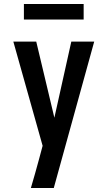

<svg xmlns="http://www.w3.org/2000/svg" viewBox="-20 -729 540 964"><path d="M135 215Q146 179 156 142.5Q166 106 176 70L194 3L47 -520H162L253 -138L338 -520H453L250 215ZM100 -631V-709H400V-631Z"/></svg>

Font: Iosevka Fixed
Style: Bold
Weight: 700
Monospace: yes
Designer: Belleve Invis
Foundry: Belleve Invis
Version: Version 32.3.0